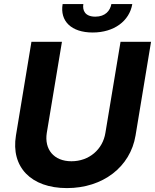

<svg xmlns="http://www.w3.org/2000/svg" viewBox="-20 -938 781 968"><path d="M541.5 -917.6C535.5 -884.2 511 -854 460.6 -854C409.1 -854 394.9 -884.9 400.2 -917.6H295.8C281.2 -831.7 339.5 -774.1 447.4 -774.1C554.7 -774.1 632.5 -831.7 647 -917.6ZM587.7 -727.3 511.4 -268.1C498.2 -185 429.7 -125 340.2 -125C251.4 -125 202.8 -185 215.9 -268.1L292.3 -727.3H138.5L60.4 -255C34.1 -95.9 136.4 10.3 317.5 10.3C498.2 10.3 637.1 -95.9 663.4 -255L741.5 -727.3Z"/></svg>

Font: TID UI
Style: Bold Italic
Weight: 700
Italic angle: -9.39999°
Designer: The TID Project Authors
Foundry: Bakken & Bæck
Version: Version 1.001;hotconv 1.0.109;makeotfexe 2.5.65596